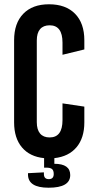

<svg xmlns="http://www.w3.org/2000/svg" viewBox="-20 -730 447 897"><path d="M209 -710Q287.1 -710 330.6 -665.8Q374 -621.6 374 -542V-499L272 -474.1V-530.8Q272 -611.8 211.9 -611.8Q182.6 -611.8 167.2 -593.8Q151.9 -575.7 151.9 -541V-159.2Q151.9 -124.5 167.2 -106.2Q182.6 -87.9 211.9 -87.9Q272 -87.9 272 -168.9V-247.1L374 -231.9V-158.2Q374 -85.4 337.4 -42Q300.8 1.5 233.9 8.8V35.2Q308.1 35.2 308.1 87.9Q308.1 147 207 147Q110.8 147 110.8 85V79.1L185.1 75.2V83Q185.1 106.9 208 106.9Q231 106.9 231 83Q231 66.4 223.1 59.8Q215.3 53.2 195.8 53.2H186V8.8Q119.1 2 82.5 -41.5Q45.9 -85 45.9 -158.2V-542Q45.9 -621.6 88.9 -665.8Q131.8 -710 209 -710Z"/></svg>

Font: BaseOne
Style: Regular
Weight: 400
Designer: Domenico Catapano
Foundry: Design by Basse
Version: Version 1.000;PS 001.001;hotconv 1.0.56